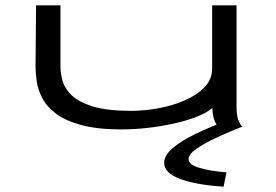

<svg xmlns="http://www.w3.org/2000/svg" viewBox="-20 -477 1040 724"><path d="M439 11Q347 11 286.5 -5.5Q226 -22 191 -48.5Q156 -75 139.5 -107Q123 -139 118.5 -170Q114 -201 114 -226L116 -457H208V-226Q208 -201 216 -172Q224 -143 250.5 -117.5Q277 -92 330.5 -75.5Q384 -59 475 -59Q523 -59 576 -68.5Q629 -78 675.5 -98Q722 -118 751 -148Q780 -178 780 -219V-457H872V-71Q872 -53 875.5 -35.5Q879 -18 892 0H802Q789 -17 785 -35Q781 -53 781 -70Q759 -51 720 -36Q681 -21 633 -10.5Q585 0 534.5 5.5Q484 11 439 11ZM834 173 823 227Q718 220 658.5 197.5Q599 175 599 137Q599 110 629.5 83Q660 56 715 29Q770 2 841 -24L895 0Q844 20 797.5 41.5Q751 63 721 84Q691 105 691 123Q691 144 732 156Q773 168 834 173Z"/></svg>

Font: Inconsolata UltraExpanded
Style: Regular
Weight: 400
Width: 9
Monospace: yes
Designer: Raph Levien, Cyreal, Brenton Simpson
Foundry: Raph Levien, Cyreal, Google
Version: Version 3.000; ttfautohint (v1.8.2.53-6de2)